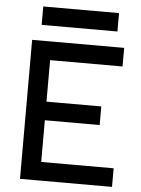

<svg xmlns="http://www.w3.org/2000/svg" viewBox="-58 -909 702 954"><g transform="rotate(5 293.0 -431.5)"><path d="M78.1 0V-693.4H175.8V0ZM78.1 0V-92.8H537.1V0ZM78.1 -300.8V-393.6H449.2V-300.8ZM78.1 -600.6V-693.4H537.1V-600.6ZM118.7 -771.5V-863.3H496.6V-771.5Z"/></g></svg>

Font: Cascadia Mono
Style: Regular
Weight: 400
Monospace: yes
Designer: Aaron Bell
Foundry: Saja Typeworks
Version: Version 2102.003